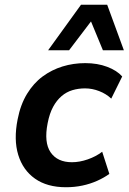

<svg xmlns="http://www.w3.org/2000/svg" viewBox="-20 -776 540 806"><path d="M257 10Q178 10 127 -26Q76 -62 56.5 -126Q37 -190 54 -275Q66 -337 93.5 -382Q121 -427 159 -455Q197 -483 242.5 -497Q288 -511 338 -511Q389 -511 430 -495.5Q471 -480 493 -455L447 -362Q426 -382 396.5 -393.5Q367 -405 337 -405Q309 -405 284 -397.5Q259 -390 238.5 -372.5Q218 -355 203 -327.5Q188 -300 180 -259Q164 -178 192.5 -136.5Q221 -95 282 -95Q314 -95 348.5 -107Q383 -119 409 -139L439 -46Q417 -30 388 -17Q359 -4 326 3Q293 10 257 10ZM182 -565 320 -756H430L500 -565H412L362 -686L270 -565Z"/></svg>

Font: Nunito Sans 7pt SemiCondensed
Style: Bold Italic
Weight: 700
Width: 4
Italic angle: -9°
Designer: Vernon Adams
Foundry: Vernon Adams
Version: Version 3.101;gftools[0.9.27]